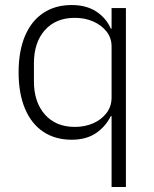

<svg xmlns="http://www.w3.org/2000/svg" viewBox="-20 -544 614 764"><path d="M424 200V-82H421Q400 -40 361.5 -14Q323 12 265 12Q200 12 152.5 -19.5Q105 -51 79.5 -111.5Q54 -172 54 -256Q54 -341 79.5 -401Q105 -461 152.5 -492.5Q200 -524 265 -524Q323 -524 362.5 -498.5Q402 -473 421 -430H424V-512H481V200ZM278 -39Q318 -39 351 -53.5Q384 -68 404 -94.5Q424 -121 424 -156V-359Q424 -393 404 -418.5Q384 -444 351 -458.5Q318 -473 278 -473Q202 -473 158.5 -424Q115 -375 115 -292V-220Q115 -138 158.5 -88.5Q202 -39 278 -39Z"/></svg>

Font: IBM Plex Sans Light
Style: Regular
Weight: 300
Designer: Mike Abbink, Paul van der Laan, Pieter van Rosmalen
Foundry: Bold Monday
Version: Version 3.201